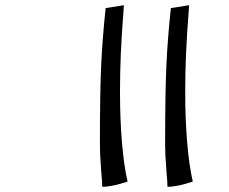

<svg xmlns="http://www.w3.org/2000/svg" viewBox="-20 -615 876 736"><path d="M440 -262Q440 -158 447.5 -69Q455 20 469 81Q443 90 417.5 95.5Q392 101 372 101Q372 91 371 78.5Q370 66 368 41Q365 1 364 -20Q363 -41 363 -60Q363 -265 368 -368.5Q373 -472 385 -584L455 -595Q446 -479 443 -406Q440 -333 440 -262ZM690 -262Q690 -158 697.5 -69Q705 20 719 81Q693 90 667.5 95.5Q642 101 622 101Q622 91 621 78.5Q620 66 618 41Q615 1 614 -20Q613 -41 613 -60Q613 -265 618 -368.5Q623 -472 635 -584L705 -595Q696 -479 693 -406Q690 -333 690 -262Z"/></svg>

Font: Atma Medium
Style: Regular
Weight: 500
Designer: Gregori Vincens, Jeremie Hornus, Riccardo Olocco, Yoann Minet.
Foundry: black foundry
Version: Version 1.101;PS 1.100;hotconv 1.0.86;makeotf.lib2.5.63406